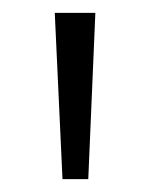

<svg xmlns="http://www.w3.org/2000/svg" viewBox="-20 -734 232 298"><path d="M128 -714 117 -456H77L65 -714Z"/></svg>

Font: Noto Sans UI SemiCondensed Light
Style: Regular
Weight: 300
Width: 4
Designer: Monotype Design Team
Foundry: Monotype Imaging Inc.
Version: Version 1.901